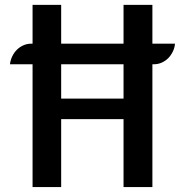

<svg xmlns="http://www.w3.org/2000/svg" viewBox="-20 -760 751 780"><path d="M112.3 -499H20.5Q22.5 -516.1 29.8 -531.2Q37.1 -546.4 48.6 -557.9Q60.1 -569.3 75 -575.9Q89.8 -582.5 106 -582.5H112.3V-740.2H228.5V-582.5H481.9V-740.2H599.1V-582.5H690.9Q689.5 -565.4 681.9 -550Q674.3 -534.7 663.1 -523.4Q651.9 -512.2 637 -505.6Q622.1 -499 606 -499H599.1V0H481.9V-275.9H228.5V0H112.3ZM481.9 -359.4V-499H228.5V-359.4Z"/></svg>

Font: Atomic Age
Style: Regular
Weight: 400
Designer: James Grieshaber
Foundry: James Grieshaber
Version: Version 1.008; ttfautohint (v1.4.1) -l 6 -r 46 -G 0 -x 0 -H 